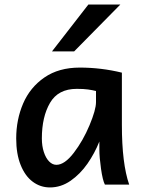

<svg xmlns="http://www.w3.org/2000/svg" viewBox="-20 -801 625 833"><path d="M411.1 -152.8V-187Q390.6 -135.7 359.4 -90.8Q328.1 -45.9 286.4 -16.8Q244.6 12.2 196.8 12.2Q155.3 12.2 122.1 -12.5Q88.9 -37.1 69.6 -85.2Q50.3 -133.3 50.3 -200.2Q50.3 -281.7 80.3 -351.8Q110.4 -421.9 172.6 -464.8Q234.9 -507.8 326.2 -507.8Q418.5 -507.8 508.8 -485.8V-258.8Q508.8 -91.3 540.5 0H435.1Q425.3 -19 418.2 -69.1Q411.1 -119.1 411.1 -152.8ZM313 -415.5Q232.4 -415.5 197 -354.7Q161.6 -293.9 161.6 -200.2Q161.6 -167.5 170.2 -141.4Q178.7 -115.2 193.1 -100.6Q207.5 -85.9 224.6 -85.9Q260.3 -85.9 300.3 -138.2Q340.3 -190.4 368.4 -257.6Q396.5 -324.7 396.5 -357.9V-406.2Q380.4 -410.2 361.8 -412.8Q343.3 -415.5 313 -415.5ZM502 -781.2 301.8 -578.1H205.6L363.3 -781.2Z"/></svg>

Font: Lesson One Medium
Style: Regular
Weight: 500
Designer: But Ko, Victor Gaultney, Annie Olsen, Julie Remington, Don Collingsworth, Eric Hays, Becca Hirsbrunner
Version: Version 1.100